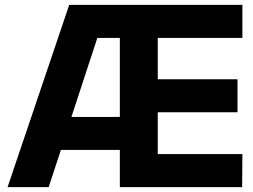

<svg xmlns="http://www.w3.org/2000/svg" viewBox="-20 -765 1033 785"><path d="M263 -745H971V-610H625V-441H951V-306H625V-135H971L970 0H470V-152H229L179 0H11ZM470 -287V-610H378L272 -287Z"/></svg>

Font: BLUETTI 2.0
Style: Bold
Weight: 700
Designer: Stijn de Vries
Foundry: tokotype
Version: Version 2.005;October 31, 2023;FontCreator 14.0.0.2814 64-bi